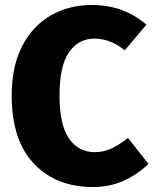

<svg xmlns="http://www.w3.org/2000/svg" viewBox="-20 -733 619 771"><path d="M353 18Q205 18 116 -76Q27 -170 27 -349Q27 -466 68.5 -547Q110 -628 183 -670.5Q256 -713 350 -713Q476 -713 568 -634L481 -531Q423 -578 359 -578Q295 -578 257 -523Q219 -468 219 -349Q219 -232 257 -177Q295 -122 361 -122Q395 -122 426 -136Q457 -150 494 -179L576 -75Q536 -35 479.5 -8.5Q423 18 353 18Z"/></svg>

Font: Trujillo ExtraBold
Style: Regular
Weight: 800
Designer: Fira Sans original fonts by bBox Type GmbH, Carrois Corporate GbR, & Edenspiekermann AG / Changes by Cristiano Sobral
Foundry: Fira Sans original fonts by bBox Type GmbH, Carrois Corporate GbR, & Edenspiekermann AG / Changes by Cristiano Sobral
Version: Version 4.301;July 28, 2020;FontCreator 13.0.0.2655 64-bit